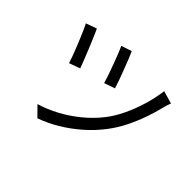

<svg xmlns="http://www.w3.org/2000/svg" viewBox="-159 -1019 1318 1318"><g transform="rotate(45 500.0 -360.0)"><path d="M455.6 -751.7Q464.3 -733.9 478.1 -699.1Q491.9 -664.3 507.3 -623.8Q522.7 -583.3 535.8 -546.8Q548.8 -510.4 555 -489.2L477 -462.1Q471.3 -483.4 458.7 -519.6Q446.1 -555.8 431.4 -595.9Q416.7 -636 402.7 -671.3Q388.7 -706.6 379.2 -726.1ZM900.3 -687.7Q895.1 -675.5 890.4 -659.4Q885.6 -643.3 882.5 -631.2Q867.6 -569 844.2 -503.1Q820.8 -437.1 789.1 -373.8Q757.3 -310.5 715.7 -256.1Q664.5 -188.5 600 -132.3Q535.5 -76.1 465.2 -34.2Q394.9 7.7 323.5 32.6L255.2 -36.7Q327.1 -58.1 398 -96Q468.9 -133.8 533.3 -186.5Q597.8 -239.1 647.5 -302.5Q687.6 -353.4 719.8 -420.6Q752 -487.9 775 -563.5Q797.9 -639.1 807.7 -714.3ZM176.9 -691.7Q186.5 -671 202 -635.3Q217.5 -599.7 234.1 -558.5Q250.8 -517.3 265.6 -479.8Q280.5 -442.3 289.5 -417.5L209.7 -388.6Q203.9 -407.3 193.4 -436.5Q182.9 -465.7 169.4 -499.5Q155.9 -533.3 142.2 -565.9Q128.5 -598.5 116.9 -624.4Q105.4 -650.2 98.2 -663.4Z"/></g></svg>

Font: Shanggu Sans SC VF
Style: Regular
Weight: 250
Designer: GuiWonder
Version: Version 1.021